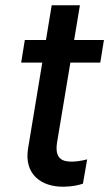

<svg xmlns="http://www.w3.org/2000/svg" viewBox="-20 -696 412 723"><path d="M371.4 -545.5H259.2L280.9 -676.1H174.7L153.1 -545.5H73.5L59.7 -460.2H139.2L85.9 -138.1C69.2 -39.4 136 8.5 220.2 7.1C254.3 6.7 278.1 0.4 292.3 -4.3L308.2 -95.9C284.4 -89.8 266 -87.4 248.9 -87.4C214.5 -87.4 185 -98.7 195 -160.2L245 -460.2H357.6Z"/></svg>

Font: Magic Ui Pro Medium
Style: Italic
Weight: 500
Italic angle: -9.39999°
Designer: Stefan Endress, Andreas Faust
Version: Version 1.000;FEAKit 1.0